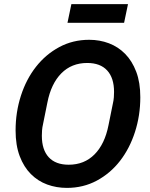

<svg xmlns="http://www.w3.org/2000/svg" viewBox="-20 -904 731 936"><path d="M306 12Q255 12 210 -4.5Q165 -21 130.5 -55.5Q96 -90 76 -143Q56 -196 56 -268Q56 -357 82 -437.5Q108 -518 155.5 -578.5Q203 -639 269 -674.5Q335 -710 415 -710Q466 -710 511 -693Q556 -676 590 -641.5Q624 -607 644 -554.5Q664 -502 664 -430Q664 -341 638 -260.5Q612 -180 565 -119.5Q518 -59 452 -23.5Q386 12 306 12ZM315 -101Q391 -101 441 -151.5Q491 -202 509 -294L530 -398Q534 -415 535 -429.5Q536 -444 536 -456Q536 -524 502.5 -560.5Q469 -597 405 -597Q329 -597 279 -546.5Q229 -496 211 -404L190 -300Q186 -283 185 -268.5Q184 -254 184 -242Q184 -174 217.5 -137.5Q251 -101 315 -101ZM328 -884H604L585 -793H309Z"/></svg>

Font: IBM Plex Sans SmBld
Style: Italic
Weight: 600
Italic angle: -11°
Designer: Mike Abbink, Paul van der Laan, Pieter van Rosmalen
Foundry: Bold Monday
Version: Version 3.005